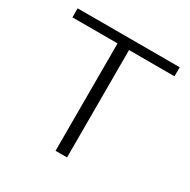

<svg xmlns="http://www.w3.org/2000/svg" viewBox="-150 -799 930 940"><g transform="rotate(30 315.5 -329.0)"><path d="M282 0V-658H347V0ZM27 -607V-658H604V-607Z"/></g></svg>

Font: Ysabeau Office Light
Style: Regular
Weight: 300
Designer: Christian Thalmann (Catharsis Fonts)
Version: Version 2.001;gftools[0.9.30]; featfreeze: tnum,lnum,ss02